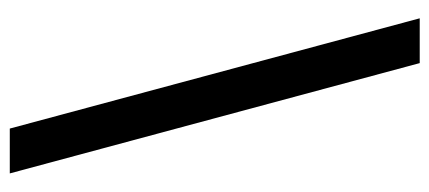

<svg xmlns="http://www.w3.org/2000/svg" viewBox="-272 -530 911 408"><g transform="rotate(-90 184.0 -326.5)"><path d="M253.4 109.4 19 -761.7H114.3L348.6 109.4Z"/></g></svg>

Font: Inter V
Style: Weight 500 Optical size 14.0
Weight: 500
Designer: Rasmus Andersson
Foundry: rsms
Version: Version 4.000;git-4fc901f